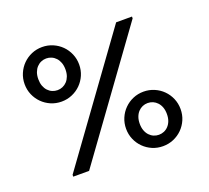

<svg xmlns="http://www.w3.org/2000/svg" viewBox="-117 -817 1057 973"><g transform="rotate(-20 411.0 -330.0)"><path d="M595.7 -660.6H681.2V-650.9L209.5 0H124V-9.8ZM52.7 -524.4Q52.7 -554.7 64.2 -581.5Q75.7 -608.4 95.7 -628.4Q115.7 -648.4 142.3 -659.9Q168.9 -671.4 199.7 -671.4Q230 -671.4 256.8 -659.9Q283.7 -648.4 303.7 -628.4Q323.7 -608.4 335.2 -581.5Q346.7 -554.7 346.7 -524.4Q346.7 -493.7 335.2 -467Q323.7 -440.4 303.7 -420.4Q283.7 -400.4 256.8 -388.9Q230 -377.4 199.7 -377.4Q168.9 -377.4 142.3 -388.9Q115.7 -400.4 95.7 -420.4Q75.7 -440.4 64.2 -467Q52.7 -493.7 52.7 -524.4ZM126.5 -524.4Q126.5 -503.9 132.3 -488Q138.2 -472.2 148.4 -461.2Q158.7 -450.2 171.9 -444.6Q185.1 -439 199.7 -439Q214.4 -439 227.5 -444.6Q240.7 -450.2 251 -461.2Q261.2 -472.2 267.1 -488Q272.9 -503.9 272.9 -524.4Q272.9 -544.9 267.1 -560.8Q261.2 -576.7 251 -587.6Q240.7 -598.6 227.5 -604.2Q214.4 -609.9 199.7 -609.9Q185.1 -609.9 171.9 -604.2Q158.7 -598.6 148.4 -587.6Q138.2 -576.7 132.3 -560.8Q126.5 -544.9 126.5 -524.4ZM458.5 -136.2Q458.5 -166.5 470 -193.4Q481.4 -220.2 501.5 -240.2Q521.5 -260.3 548.1 -271.7Q574.7 -283.2 605.5 -283.2Q635.7 -283.2 662.6 -271.7Q689.5 -260.3 709.5 -240.2Q729.5 -220.2 741 -193.4Q752.4 -166.5 752.4 -136.2Q752.4 -105.5 741 -78.9Q729.5 -52.2 709.5 -32.2Q689.5 -12.2 662.6 -0.7Q635.7 10.7 605.5 10.7Q574.7 10.7 548.1 -0.7Q521.5 -12.2 501.5 -32.2Q481.4 -52.2 470 -78.9Q458.5 -105.5 458.5 -136.2ZM532.2 -136.2Q532.2 -115.7 538.1 -99.9Q543.9 -84 554.2 -73Q564.5 -62 577.6 -56.4Q590.8 -50.8 605.5 -50.8Q620.1 -50.8 633.3 -56.4Q646.5 -62 656.7 -73Q667 -84 672.9 -99.9Q678.7 -115.7 678.7 -136.2Q678.7 -156.7 672.9 -172.6Q667 -188.5 656.7 -199.5Q646.5 -210.4 633.3 -216.1Q620.1 -221.7 605.5 -221.7Q590.8 -221.7 577.6 -216.1Q564.5 -210.4 554.2 -199.5Q543.9 -188.5 538.1 -172.6Q532.2 -156.7 532.2 -136.2Z"/></g></svg>

Font: Noticia Text
Style: Regular
Weight: 400
Designer: JM Sole
Foundry: JM Sole
Version: Version 1.003